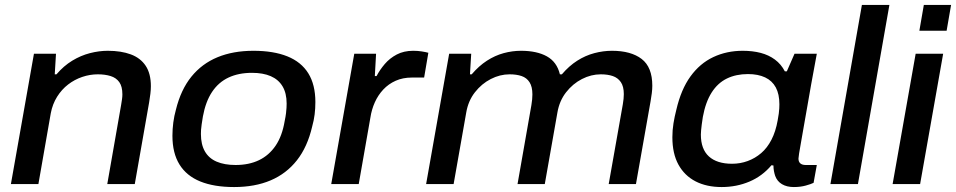

<svg xmlns="http://www.w3.org/2000/svg" viewBox="-20 -743 3859 775"><path d="M24 0 117 -526H206L201 -443H208Q237 -477 271.5 -498Q306 -519 343 -528.5Q380 -538 415 -538Q469 -538 508 -523.5Q547 -509 568 -477.5Q589 -446 589 -395Q589 -381 587 -364.5Q585 -348 582 -330L524 0H413L469 -320Q471 -332 472.5 -342.5Q474 -353 474 -362Q474 -394 461.5 -411.5Q449 -429 426.5 -436Q404 -443 375 -443Q343 -443 312 -432.5Q281 -422 255 -402Q229 -382 210.5 -352.5Q192 -323 185 -286L135 0Z M925 12Q844 12 788.5 -10.5Q733 -33 704.5 -79Q676 -125 676 -195Q676 -222 679.5 -248.5Q683 -275 690 -300Q710 -381 752.5 -433.5Q795 -486 858 -512Q921 -538 1003 -538Q1084 -538 1140 -515.5Q1196 -493 1224.5 -447Q1253 -401 1253 -331Q1253 -305 1250 -281Q1247 -257 1240 -232Q1221 -150 1178.5 -96Q1136 -42 1072.5 -15Q1009 12 925 12ZM931 -77Q985 -77 1025.5 -96.5Q1066 -116 1092.5 -155Q1119 -194 1129 -254Q1133 -273 1134.5 -286Q1136 -299 1136.5 -308Q1137 -317 1137 -325Q1137 -367 1120.5 -394.5Q1104 -422 1073 -435.5Q1042 -449 997 -449Q943 -449 902.5 -430Q862 -411 836 -372Q810 -333 799 -273Q796 -254 794 -241Q792 -228 791.5 -219Q791 -210 791 -202Q791 -160 807 -132Q823 -104 854.5 -90.5Q886 -77 931 -77Z M1317 0 1410 -526H1498L1493 -436H1500Q1513 -461 1533 -484.5Q1553 -508 1581.5 -523Q1610 -538 1648 -538Q1666 -538 1682 -535.5Q1698 -533 1709 -530L1692 -430H1643Q1606 -430 1577 -417Q1548 -404 1527 -381.5Q1506 -359 1493 -330Q1480 -301 1475 -268L1428 0Z M1700 0 1793 -526H1882L1877 -443H1884Q1913 -477 1945.5 -498Q1978 -519 2013 -528.5Q2048 -538 2083 -538Q2147 -538 2187.5 -515.5Q2228 -493 2240 -443H2248Q2277 -477 2310 -498Q2343 -519 2379 -528.5Q2415 -538 2450 -538Q2527 -538 2570 -505Q2613 -472 2613 -397Q2613 -383 2611 -367Q2609 -351 2606 -334L2547 0H2437L2494 -322Q2496 -334 2497 -344Q2498 -354 2498 -363Q2498 -394 2486 -411.5Q2474 -429 2453.5 -436Q2433 -443 2405 -443Q2366 -443 2329 -424Q2292 -405 2265 -370.5Q2238 -336 2230 -289L2179 0H2069L2125 -319Q2127 -331 2128 -341.5Q2129 -352 2129 -362Q2129 -393 2117.5 -411Q2106 -429 2085.5 -436Q2065 -443 2037 -443Q1998 -443 1961 -424Q1924 -405 1897 -370.5Q1870 -336 1862 -289L1811 0Z M2893 12Q2832 12 2787.5 -11Q2743 -34 2718.5 -78.5Q2694 -123 2694 -189Q2694 -218 2698.5 -245.5Q2703 -273 2710 -300Q2729 -382 2767 -434.5Q2805 -487 2859 -512.5Q2913 -538 2978 -538Q3018 -538 3050.5 -529.5Q3083 -521 3108 -502.5Q3133 -484 3148 -455H3156L3187 -526H3277L3254 -401Q3246 -353 3238 -309.5Q3230 -266 3224 -230Q3218 -194 3213 -167Q3208 -140 3205.5 -123.5Q3203 -107 3203 -103Q3203 -90 3210.5 -83.5Q3218 -77 3232 -77H3277L3264 -5Q3254 0 3232.5 6Q3211 12 3184 12Q3156 12 3136.5 0.5Q3117 -11 3109 -33Q3106 -42 3104 -52.5Q3102 -63 3102 -75L3094 -76Q3057 -32 3005 -10Q2953 12 2893 12ZM2935 -82Q2968 -82 2998 -93Q3028 -104 3052.5 -125Q3077 -146 3094 -179Q3111 -212 3119 -257Q3122 -273 3123.5 -284.5Q3125 -296 3125.5 -305.5Q3126 -315 3126 -322Q3126 -363 3111.5 -390Q3097 -417 3068.5 -430.5Q3040 -444 2999 -444Q2951 -444 2914 -426Q2877 -408 2852.5 -369.5Q2828 -331 2817 -271Q2814 -253 2812.5 -240Q2811 -227 2810 -217.5Q2809 -208 2809 -200Q2809 -141 2841.5 -111.5Q2874 -82 2935 -82Z M3332 0 3459 -723H3570L3443 0Z M3691 -619 3709 -723H3819L3801 -619ZM3583 0 3676 -526H3787L3694 0Z"/></svg>

Font: Archivo SemiExpanded Medium
Style: Italic
Weight: 500
Width: 6
Italic angle: -10°
Designer: Hector Gatti
Foundry: Omnibus-Type
Version: Version 2.001